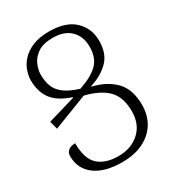

<svg xmlns="http://www.w3.org/2000/svg" viewBox="-177 -828 854 940"><g transform="rotate(-30 249.5 -358.0)"><path d="M291 -387Q369 -369 415 -321.5Q461 -274 461 -186Q461 -128 434 -84Q407 -40 357 -15.5Q307 9 238 9Q139 9 84.5 -32Q30 -73 30 -144Q30 -165 44.5 -176Q59 -187 83 -187Q83 -99 123 -62.5Q163 -26 236 -26Q309 -26 355.5 -68.5Q402 -111 402 -184Q402 -265 360 -306.5Q318 -348 236 -368L42 -293L30 -339L186 -385V-388Q111 -413 80 -455.5Q49 -498 49 -562Q49 -586 58.5 -614.5Q68 -643 91 -668Q114 -693 151.5 -709Q189 -725 245 -725Q339 -725 387.5 -679.5Q436 -634 436 -563Q436 -490 395 -449.5Q354 -409 291 -390ZM105 -562Q105 -524 116 -495Q127 -466 156 -444Q185 -422 239 -405Q312 -430 346.5 -464.5Q381 -499 381 -561Q381 -619 346 -654Q311 -689 245 -689Q191 -689 160.5 -668Q130 -647 117.5 -617.5Q105 -588 105 -562Z"/></g></svg>

Font: Noto Serif Armenian SemiCondensed Light
Style: Regular
Weight: 300
Width: 4
Designer: Monotype Design Team
Foundry: Monotype Imaging Inc.
Version: Version 2.008; ttfautohint (v1.8.4.7-5d5b)